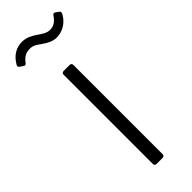

<svg xmlns="http://www.w3.org/2000/svg" viewBox="-270 -716 736 736"><g transform="rotate(-45 98.5 -348.0)"><path d="M151 -613C175 -613 207 -625 227 -658C230 -663 231 -666 231 -669C231 -672 230 -675 227 -676L215 -685C210 -689 205 -688 201 -682C185 -658 170 -652 152 -652C135 -652 120 -663 104 -674C87 -685 69 -696 45 -696C15 -696 -12 -683 -32 -649C-36 -644 -35 -638 -30 -635L-17 -626C-12 -622 -7 -623 -3 -629C13 -650 27 -656 47 -656C66 -656 77 -647 94 -635C110 -624 128 -613 151 -613ZM78 0H111C117 0 121 -4 121 -10V-494C121 -500 117 -504 111 -504H78C72 -504 68 -500 68 -494V-10C68 -4 72 0 78 0Z"/></g></svg>

Font: Barlow Semi Condensed Light
Style: Regular
Weight: 300
Width: 4
Designer: Jeremy Tribby
Foundry: Tribby Type
Version: Version 1.422;hotconv 1.0.109;makeotfexe 2.5.65596